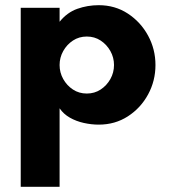

<svg xmlns="http://www.w3.org/2000/svg" viewBox="-20 -471 655 741"><path d="M60 250V-441H210V-387Q239 -423 278.5 -437Q318 -451 361 -451Q424 -451 473.5 -418.5Q523 -386 551.5 -333.5Q580 -281 580 -220Q580 -159 551.5 -106.5Q523 -54 473.5 -22Q424 10 361 10Q333 10 303.5 3.5Q274 -3 249.5 -17Q225 -31 210 -53V250ZM315 -110Q345 -110 368.5 -125.5Q392 -141 406 -166Q420 -191 420 -220Q420 -249 406 -274Q392 -299 368.5 -314.5Q345 -330 315 -330Q285 -330 261.5 -314.5Q238 -299 224 -274Q210 -249 210 -220Q210 -191 224 -166Q238 -141 261.5 -125.5Q285 -110 315 -110Z"/></svg>

Font: Teachers
Style: Bold
Weight: 700
Designer: Alfredo Marco Pradil, Chank Diesel
Version: Version 1.001